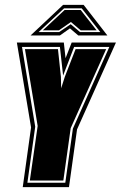

<svg xmlns="http://www.w3.org/2000/svg" viewBox="-20 -765 494 785"><path d="M73 0 107 -244 49 -591H241L248 -527L273 -591H454L295 -236L262 0ZM92 -18H247L278 -239L427 -573H283L238 -456L225 -573H70L124 -247ZM102 -27 134 -250 82 -564H217L229 -451L230 -404L245 -451L289 -564H414L269 -241L239 -27ZM105 -620 238 -745H322L419 -620H300L266 -649L225 -620ZM138 -634H222L269 -666L307 -634H390L314 -731H242ZM155 -641 244 -724H310L375 -641H310L270 -675L221 -641Z"/></svg>

Font: Alumni Sans Collegiate One
Style: Italic
Weight: 400
Italic angle: -8°
Designer: Robert E. Leuschke
Foundry: Robert E. Leuschke
Version: Version 1.100